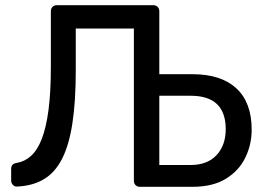

<svg xmlns="http://www.w3.org/2000/svg" viewBox="-20 -720 1028 740"><path d="M47 -1Q37 0 30 -7Q23 -14 23 -25V-69Q23 -89 44 -92Q75 -97 99.5 -119Q124 -141 141 -184.5Q158 -228 167 -296.5Q176 -365 176 -462V-677Q176 -687 182.5 -693.5Q189 -700 199 -700H571Q581 -700 587.5 -693.5Q594 -687 594 -677V-434H722Q832 -434 891 -379.5Q950 -325 950 -220Q950 -163 925.5 -112.5Q901 -62 850.5 -31Q800 0 722 0H519Q509 0 502.5 -6.5Q496 -13 496 -23V-610H272V-449Q272 -329 259 -244.5Q246 -160 219 -107.5Q192 -55 149.5 -29.5Q107 -4 47 -1ZM594 -84H714Q779 -84 814.5 -122Q850 -160 850 -222Q850 -286 816.5 -318.5Q783 -351 714 -351H594Z"/></svg>

Font: RubikRegular
Style: Regular
Weight: 400
Designer: Hubert and Fischer
Foundry: Hubert and Fischer
Version: Version 2.300;gftools[0.9.30]